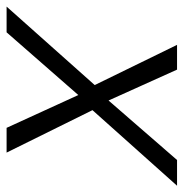

<svg xmlns="http://www.w3.org/2000/svg" viewBox="-30 -564 570 597"><g transform="rotate(90 255.5 -265.0)"><path d="M-23 0H57L252 -223L354 0H431L299 -267L534 -530H454L269 -317L173 -530H96L221 -274Z"/></g></svg>

Font: Geist Light
Style: Italic
Weight: 300
Italic angle: -12°
Designer: Basement.studio, Andrés Briganti, Mateo Zaragoza
Foundry: Basement.studio, Vercel, Andrés Briganti, Guido Ferreyra, Mateo Zaragoza
Version: Version 1.500